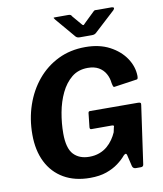

<svg xmlns="http://www.w3.org/2000/svg" viewBox="-101 -1037 955 1128"><g transform="rotate(-10 376.0 -473.0)"><path d="M345 10Q254 10 188.5 -28Q123 -66 88.5 -135.5Q54 -205 54 -299Q54 -392 82 -474Q110 -556 162 -618.5Q214 -681 286.5 -716.5Q359 -752 449 -752Q533 -752 593.5 -720Q654 -688 687.5 -638Q721 -588 722 -532Q722 -513 715 -512L578 -492Q573 -491 570.5 -496.5Q568 -502 565 -517Q562 -548 547.5 -573.5Q533 -599 507 -614Q481 -629 442 -629Q385 -629 346 -597Q307 -565 282 -513Q257 -461 245.5 -398Q234 -335 234 -274Q234 -186 268 -149.5Q302 -113 362 -113Q395 -113 422 -123Q449 -133 469 -150Q489 -167 503.5 -188Q518 -209 527 -230L533 -258Q540 -271 524 -271H401Q391 -271 392 -284L401 -366Q402 -377 411 -377L697 -376Q709 -376 712.5 -372.5Q716 -369 714 -359L665 -13Q663 0 649 0H619Q603 0 598 -15L581 -87Q578 -94 573 -93Q568 -92 561 -85Q543 -63 513.5 -41Q484 -19 443 -4.5Q402 10 345 10ZM534 -950Q540 -956 544.5 -955.5Q549 -955 557 -955H643Q653 -955 655 -949.5Q657 -944 649 -936L525 -822Q520 -818 514.5 -816Q509 -814 500 -814H427Q415 -814 408.5 -819Q402 -824 398 -830L303 -942Q298 -949 296.5 -952Q295 -955 303 -955H384Q392 -955 397 -952.5Q402 -950 405 -943L450 -890Q459 -878 464 -882Q469 -886 479 -897Z"/></g></svg>

Font: Libre Franklin
Style: Bold Italic
Weight: 700
Italic angle: -8°
Designer: Pablo Impallari, Rodrigo Fuenzalida, Nhung Nguyen
Foundry: Impallari Type
Version: Version 3.000